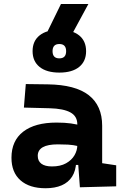

<svg xmlns="http://www.w3.org/2000/svg" viewBox="-20 -952 626 981"><path d="M388.2 4.9 377 -148.4 375 -215.8V-316.9Q375 -358.4 339.6 -377.7Q304.2 -397 234.4 -398.9L102.1 -402.3L111.8 -522.5L224.6 -521Q365.2 -519 433.6 -465.6Q502 -412.1 502 -309.6V-118.2L573.7 -107.4V0ZM212.9 9.8Q130.4 9.8 84.5 -30.8Q38.6 -71.3 38.6 -146Q38.6 -232.9 98.6 -279.3Q158.7 -325.7 269 -325.7Q311.5 -325.7 342.5 -321.3Q373.5 -316.9 405.3 -307.6L383.8 -204.6Q352.5 -211.9 327.6 -213.1Q302.7 -214.4 275.4 -214.4Q172.9 -214.4 172.9 -155.8Q172.9 -129.4 191.4 -115.5Q210 -101.6 245.6 -101.6Q288.6 -101.6 317.4 -117.7Q346.2 -133.8 360.6 -158.7Q375 -183.6 375 -210V-242.2L393.6 -109.4H352.1L369.1 -125Q367.7 -80.1 348.6 -50Q329.6 -20 295.2 -5.1Q260.7 9.8 212.9 9.8ZM283.4 -581.1Q218.3 -581.1 182.4 -609.9Q146.5 -638.7 146.5 -690.7Q146.5 -742.7 182.4 -771.2Q218.3 -799.8 283.2 -799.8Q348.6 -799.8 384.3 -771.2Q419.9 -742.6 419.9 -690.4Q419.9 -638.7 384.3 -609.9Q348.6 -581.1 283.4 -581.1ZM283.2 -653.8Q317.9 -653.8 317.9 -690.4Q317.9 -727.1 283.2 -727.1Q248.5 -727.1 248.5 -690.4Q248.5 -653.8 283.2 -653.8ZM200.7 -746.1 291.5 -931.6H431.6L331.1 -746.1Z"/></svg>

Font: Cascadia Code PL
Style: Regular
Weight: 400
Monospace: yes
Designer: Aaron Bell
Foundry: Saja Typeworks
Version: Version 2102.003